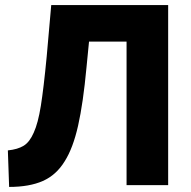

<svg xmlns="http://www.w3.org/2000/svg" viewBox="-20 -730 754 757"><path d="M479 -566V0H643V-710H182L164 -506Q152 -381 141 -312.5Q130 -244 113 -207Q97 -170 73.5 -155.5Q50 -141 11 -137L16 7Q96 7 149 -16.5Q202 -40 235 -94Q268 -146 288 -235Q308 -324 321 -464L331 -566Z"/></svg>

Font: RT Raleway ExtraBold
Style: Regular
Weight: 400
Designer: Matt McInerney, Pablo Impallari, Rodrigo Fuenzalida — Edited by Milan Moffatt in April 2016
Foundry: Matt McInerney, Pablo Impallari, Rodrigo Fuenzalida — Edited by Milan Moffatt in April 2016
Version: Version 3.001